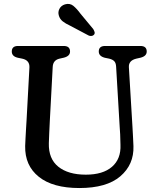

<svg xmlns="http://www.w3.org/2000/svg" viewBox="-20 -932 796 969"><path d="M584 -292 566 -596Q565 -614.5 556.5 -623.2Q548 -632 531 -636L509 -640.5Q478.5 -648.5 478.5 -672Q478.5 -700 510.5 -700H688.5Q720.5 -700 720.5 -672Q720.5 -649 690 -641L668 -636Q628 -626.5 630.5 -592L648.5 -292.5Q650 -267.5 651.2 -243.8Q652.5 -220 653.5 -194.5Q656.5 -101.5 587.2 -42.2Q518 17 380.5 17Q246.5 17 175.8 -39.8Q105 -96.5 107 -195Q107.5 -210.5 108.8 -234.5Q110 -258.5 111.5 -283Q113 -307.5 114 -324L128.5 -592Q130 -628 92 -636L70 -640.5Q39.5 -647.5 39.5 -672Q39.5 -700 71 -700H301.5Q333.5 -700 333.5 -672Q333.5 -649 302.5 -641L280.5 -636Q247.5 -628.5 246 -594L231.5 -323Q229.5 -288.5 228.5 -260.5Q227.5 -232.5 226.5 -209Q224.5 -130.5 274.5 -90.5Q324.5 -50.5 413 -50.5Q499.5 -50.5 545.2 -90.2Q591 -130 588 -201Q587.5 -233.5 586.5 -253.8Q585.5 -274 584 -292ZM386.5 -862.5 450.5 -785.5Q455 -778 457.2 -770.8Q459.5 -763.5 454.5 -757Q450 -751.5 442 -750.5Q434 -749.5 427 -753L334.5 -802Q310.5 -813 296.2 -824.5Q282 -836 277 -853.5Q271.5 -871 280 -887.5Q288.5 -904 308 -910Q332 -917 349.8 -902.8Q367.5 -888.5 386.5 -862.5Z"/></svg>

Font: Fraunces 9pt S100
Style: Regular
Weight: 400
Version: Version 1.000; ttfautohint (v1.8.3)